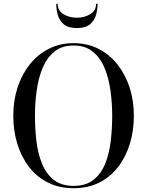

<svg xmlns="http://www.w3.org/2000/svg" viewBox="-20 -989 780 1019"><path d="M286 -969Q286 -932.5 316.8 -913.8Q347.5 -895 388 -895Q428.5 -895 459.2 -913.8Q490 -932.5 490 -969H498Q498 -938.5 489.2 -908.8Q480.5 -879 456.8 -859.5Q433 -840 388 -840Q343 -840 319.2 -859.5Q295.5 -879 287 -908.8Q278.5 -938.5 278.5 -969ZM370.5 10Q294.5 10 235 -19.8Q175.5 -49.5 134.5 -102.5Q93.5 -155.5 72 -225.2Q50.5 -295 50.5 -375Q50.5 -455 73.2 -524.8Q96 -594.5 138.2 -647.5Q180.5 -700.5 239.5 -730.2Q298.5 -760 370.5 -760Q443 -760 502 -730.2Q561 -700.5 603 -647.5Q645 -594.5 667.8 -524.8Q690.5 -455 690.5 -375Q690.5 -295 669 -225.2Q647.5 -155.5 606.5 -102.5Q565.5 -49.5 506.2 -19.8Q447 10 370.5 10ZM370.5 -747.5Q309 -747.5 269 -715.2Q229 -683 206.5 -629.2Q184 -575.5 174.8 -509.2Q165.5 -443 165.5 -375Q165.5 -307 173.2 -240.8Q181 -174.5 202.8 -120.8Q224.5 -67 265 -34.8Q305.5 -2.5 370.5 -2.5Q436 -2.5 476.5 -34.8Q517 -67 538.5 -120.8Q560 -174.5 567.8 -240.8Q575.5 -307 575.5 -375Q575.5 -443 566.2 -509.2Q557 -575.5 534.5 -629.2Q512 -683 472 -715.2Q432 -747.5 370.5 -747.5Z"/></svg>

Font: Bodoni Moda 16pt
Style: Regular
Weight: 400
Version: Version 2.3